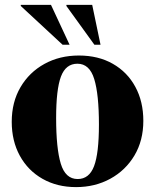

<svg xmlns="http://www.w3.org/2000/svg" viewBox="-20 -752 634 785"><path d="M291 13Q213.5 13 154 -20.8Q94.5 -54.5 61.2 -115Q28 -175.5 28 -254Q28 -334.5 63.8 -395.5Q99.5 -456.5 161.8 -490.8Q224 -525 302.5 -525Q382 -525 441.2 -491.2Q500.5 -457.5 533.2 -397.2Q566 -337 566 -258Q566 -177.5 529.8 -116.5Q493.5 -55.5 431 -21.2Q368.5 13 291 13ZM297.5 -20Q344.5 -20 364.5 -72.5Q384.5 -125 384.5 -242.5Q384.5 -366.5 365.2 -429Q346 -491.5 296.5 -491.5Q249 -491.5 229.2 -439Q209.5 -386.5 209.5 -269.5Q209.5 -145.5 228.5 -82.8Q247.5 -20 297.5 -20ZM264.5 -569H236L65 -727.5V-732H188.5ZM391 -569H366L251.5 -727.5V-732H357Z"/></svg>

Font: Newsreader Display
Style: Bold
Weight: 700
Designer: Hugues Gentile
Foundry: Production Type
Version: Version 1.001